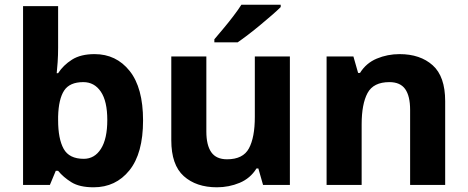

<svg xmlns="http://www.w3.org/2000/svg" viewBox="-20 -786 1987 816"><path d="M227 -583Q227 -552 225 -522Q223 -492 221 -475H227Q249 -509 286 -532.5Q323 -556 382 -556Q474 -556 531 -484.5Q588 -413 588 -274Q588 -134 530 -62Q472 10 378 10Q318 10 283.5 -11.5Q249 -33 227 -60H217L192 0H78V-760H227ZM334 -437Q276 -437 252.5 -401Q229 -365 227 -291V-275Q227 -196 250.5 -153.5Q274 -111 336 -111Q382 -111 409 -153.5Q436 -196 436 -276Q436 -356 408.5 -396.5Q381 -437 334 -437Z M1212 -546V0H1098L1078 -70H1070Q1044 -28 998.5 -9Q953 10 902 10Q814 10 761 -37.5Q708 -85 708 -190V-546H857V-227Q857 -169 878 -139Q899 -109 945 -109Q1013 -109 1038 -155.5Q1063 -202 1063 -289V-546ZM1173 -756Q1159 -742 1136 -722Q1113 -702 1086.5 -680Q1060 -658 1034.5 -638.5Q1009 -619 990 -606H891V-619Q907 -638 928.5 -663.5Q950 -689 971 -716.5Q992 -744 1006 -766H1173Z M1678 -556Q1766 -556 1819 -508.5Q1872 -461 1872 -356V0H1723V-319Q1723 -378 1702 -407.5Q1681 -437 1635 -437Q1567 -437 1542 -390.5Q1517 -344 1517 -257V0H1368V-546H1482L1502 -476H1510Q1536 -518 1581.5 -537Q1627 -556 1678 -556Z"/></svg>

Font: Noto Sans Tangsa
Style: Regular
Weight: 400
Designer: David Williams
Foundry: Google LLC
Version: Version 1.504